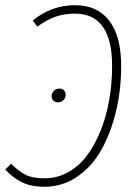

<svg xmlns="http://www.w3.org/2000/svg" viewBox="-29 -713 527 743"><path d="M143.1 9.8Q91.3 9.8 55.7 -7.8Q20 -25.4 -8.8 -57.1L14.2 -79.1Q43 -50.3 70.1 -36.6Q97.2 -22.9 143.1 -22.9Q192.4 -22.9 235.4 -47.1Q278.3 -71.3 308.8 -112.8Q339.4 -154.3 361.3 -209.7Q383.3 -265.1 394 -328.4Q404.8 -391.6 404.8 -458Q404.8 -660.2 261.2 -660.2Q218.3 -660.2 184.3 -647.9Q150.4 -635.7 115.2 -609.9L98.1 -633.8Q169.9 -692.9 262.2 -692.9Q347.2 -692.9 393.6 -633.1Q439.9 -573.2 439.9 -457Q439.9 -365.7 419.9 -282.2Q399.9 -198.7 363.3 -133.3Q326.7 -67.9 269.5 -29.1Q212.4 9.8 143.1 9.8ZM194.8 -316.9Q184.1 -316.9 177.5 -323.5Q170.9 -330.1 170.9 -339.8Q170.9 -353 179.4 -361.6Q188 -370.1 201.2 -370.1Q211.9 -370.1 218.5 -363.5Q225.1 -356.9 225.1 -347.2Q225.1 -334 216.6 -325.4Q208 -316.9 194.8 -316.9Z"/></svg>

Font: Fira Sans Compressed UltraLight
Style: Italic
Weight: 200
Width: 3
Italic angle: -8°
Designer: Carrois Corporate & Edenspiekermann AG
Foundry: Carrois Corporate GbR & Edenspiekermann AG
Version: Version 4.203;PS 004.203;hotconv 1.0.88;makeotf.lib2.5.64775